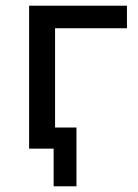

<svg xmlns="http://www.w3.org/2000/svg" viewBox="-20 -521 483 673"><path d="M168 132V0H86V-74H248V132ZM82 0V-501H425V-422H173V0Z"/></svg>

Font: Nunitoga
Style: Medium
Weight: 500
Designer: Vernon Adams
Foundry: Vernon Adams
Version: Version 1.0